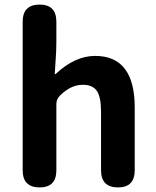

<svg xmlns="http://www.w3.org/2000/svg" viewBox="-20 -818 680 838"><path d="M153 0Q79 0 79 -75V-723Q79 -798 153 -798Q226 -798 226 -723V-636Q226 -597 223 -558L219 -497Q219 -492 223 -495Q307 -574 395 -574Q568 -574 568 -349V-75Q568 0 495 0Q421 0 421 -75V-331Q421 -395 402.5 -421.5Q384 -448 342 -448Q310 -448 282 -432Q260 -419 241 -400Q226 -385 226 -364V-75Q226 0 153 0Z"/></svg>

Font: Resource Han Rounded JP
Style: Bold
Weight: 700
Designer: Cyano Hao (round all glyphs); Ryoko NISHIZUKA 西塚涼子 (kana, bopomofo & ideographs); Paul D. Hunt (Latin, Greek & Cyrillic)
Foundry: Cyano Hao
Version: 0.990